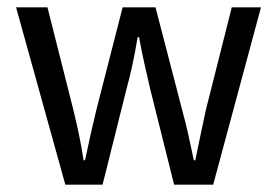

<svg xmlns="http://www.w3.org/2000/svg" viewBox="-20 -506 759 526"><path d="M159 0 24 -486H110L181 -205Q189 -172 196 -139Q203 -106 209 -67H213Q221 -106 228.5 -139Q236 -172 244 -205L316 -486H406L479 -205Q488 -172 495.5 -139Q503 -106 511 -67H515Q523 -106 530 -139Q537 -172 544 -205L615 -486H695L564 0H457L392 -260Q384 -294 376.5 -327.5Q369 -361 361 -404H357Q350 -361 342.5 -327Q335 -293 326 -260L261 0Z"/></svg>

Font: Source Sans 3
Style: Regular
Weight: 400
Designer: Paul D. Hunt
Foundry: Adobe
Version: Version 3.046;hotconv 1.0.118;makeotfexe 2.5.65603